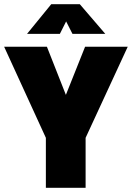

<svg xmlns="http://www.w3.org/2000/svg" viewBox="-27 -898 631 918"><path d="M192.3 0V-239L-7.2 -674.5H197.3L288 -444.4L379.8 -674.5H583.7L382.3 -239V0ZM102.4 -736.2 218.1 -878H354.5L476.3 -736.2H319.4L289.2 -795.6L259.3 -736.2Z"/></svg>

Font: TitilliumWeb ExtraLight
Style: Regular
Weight: 400
Designer: Mohamed Gaber, Accademia di Belle Arti di Urbino and others
Foundry: Kief Type Foundry, Accademia di Belle Arti di Urbino and others
Version: Version 3.000; ttfautohint (v1.8.2)